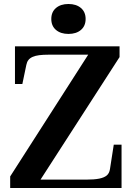

<svg xmlns="http://www.w3.org/2000/svg" viewBox="-20 -942 665 962"><path d="M223 -668Q196 -668 176.5 -665.5Q157 -663 143.5 -657Q130 -651 122.5 -641.5Q115 -632 112 -617L92 -521H55V-710H579V-656L163 -11L130 -42H411Q452 -42 477 -47Q502 -52 515 -63Q528 -74 531 -95L550 -217H589V0H31V-58L436 -690L467 -668ZM323 -772Q284 -772 260.5 -792Q237 -812 237 -847Q237 -882 260.5 -902Q284 -922 323 -922Q362 -922 385.5 -902Q409 -882 409 -847Q409 -812 385.5 -792Q362 -772 323 -772Z"/></svg>

Font: Roboto Serif 144pt SemiBold
Style: Regular
Weight: 600
Version: Version 1.008